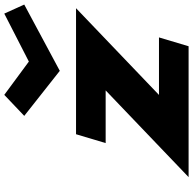

<svg xmlns="http://www.w3.org/2000/svg" viewBox="-22 -858 880 875"><g transform="rotate(-90 417.5 -420.0)"><path d="M423.2 -840 327.4 -749 532.7 -587 834.7 -749 793.5 -840 574.9 -728ZM818.1 -513H243.8L203.4 -378H443.5L48.3 0H644.7L685 -135H422.9Z"/></g></svg>

Font: Hussar
Style: BdSuprExtOblThree
Weight: 700
Foundry: Cannot Into Space Fonts
Version: Version 2.00